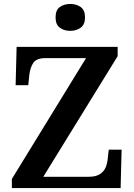

<svg xmlns="http://www.w3.org/2000/svg" viewBox="-20 -951 678 971"><path d="M40 0V-46L415 -657H210Q164 -657 148 -632.5Q132 -608 128 -570L123 -520H59L64 -714H575V-667L199 -57H429Q465 -57 485.5 -70.5Q506 -84 514.5 -105Q523 -126 525 -150L530 -194H595L590 0ZM335 -795Q304 -795 282.5 -811Q261 -827 261 -863Q261 -900 282.5 -915.5Q304 -931 336 -931Q366 -931 388 -915.5Q410 -900 410 -863Q410 -827 388 -811Q366 -795 335 -795Z"/></svg>

Font: Noto Serif Bengali SemiBold
Style: Regular
Weight: 600
Version: Version 2.003